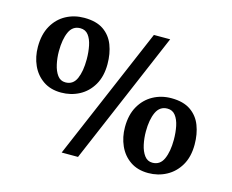

<svg xmlns="http://www.w3.org/2000/svg" viewBox="-104 -900 1269 1049"><g transform="rotate(15 531.0 -375.5)"><path d="M323 0 643.5 -751H735.5L415.5 0ZM234.5 -315.5Q174.5 -315.5 132.8 -344.2Q91 -373 69.5 -420.5Q48 -468 48 -525Q48 -595 75.5 -643.8Q103 -692.5 149.5 -717.8Q196 -743 252.5 -743Q321 -743 362 -714.8Q403 -686.5 421.5 -638.5Q440 -590.5 440 -531Q440 -461.5 411.8 -413.2Q383.5 -365 336.8 -340.2Q290 -315.5 234.5 -315.5ZM243 -375.5Q286.5 -375.5 305 -417.5Q323.5 -459.5 323.5 -527Q323.5 -568 316.2 -603.5Q309 -639 292.2 -660.8Q275.5 -682.5 246.5 -682.5Q203 -682.5 184 -640.2Q165 -598 165 -530.5Q165 -493.5 172.8 -457.8Q180.5 -422 197.5 -398.8Q214.5 -375.5 243 -375.5ZM808 -14Q747.5 -14 705.8 -42.8Q664 -71.5 642.5 -119.5Q621 -167.5 621 -224Q621 -294 648.8 -342.5Q676.5 -391 723 -416.5Q769.5 -442 826 -442Q894 -442 935.2 -413.5Q976.5 -385 995 -337Q1013.5 -289 1013.5 -230Q1013.5 -160 985.2 -112Q957 -64 910.2 -39Q863.5 -14 808 -14ZM815.5 -74.5Q859 -74.5 878 -116.8Q897 -159 897 -226Q897 -266.5 889.8 -302Q882.5 -337.5 865.5 -359.5Q848.5 -381.5 820 -381.5Q776.5 -381.5 757 -339.5Q737.5 -297.5 737.5 -230Q737.5 -192.5 745.2 -156.8Q753 -121 770.2 -97.8Q787.5 -74.5 815.5 -74.5Z"/></g></svg>

Font: Merriweather
Style: Bold
Weight: 700
Designer: Eben Sorkin
Foundry: Eben Sorkin
Version: Version 2.100; ttfautohint (v1.7.19-72a1) -l 8 -r 50 -G 200 